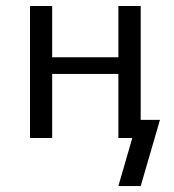

<svg xmlns="http://www.w3.org/2000/svg" viewBox="-20 -465 588 647"><path d="M81.1 0V-444.8H155.8V-272H378.9V-444.8H454.1V-61H519L454.1 162.1H378.9L425.8 0H378.9V-215.8H155.8V0Z"/></svg>

Font: CMU Sans Serif
Style: Medium
Weight: 500
Version: Version 0.7.0